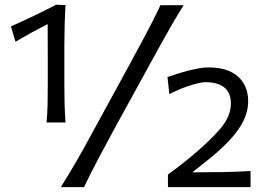

<svg xmlns="http://www.w3.org/2000/svg" viewBox="-20 -771 1096 791"><path d="M171.9 -266.6Q175.3 -305.7 176 -341.3Q176.8 -377 176.8 -420.9Q176.8 -483.4 176.8 -546.6Q176.8 -609.9 176.3 -671.9Q145.5 -656.2 112.5 -638.2Q79.6 -620.1 43.9 -599.1L24.9 -662.1Q73.2 -683.6 119.4 -705.8Q165.5 -728 211.4 -751.5L250 -750Q247.6 -710 246.3 -667.2Q245.1 -624.5 245.1 -581.1V-420.9Q245.1 -377 246.1 -341.3Q247.1 -305.7 250 -266.6ZM230.5 0Q267.1 -58.1 298.8 -113.5Q330.6 -168.9 369.6 -241.2L511.7 -501.5Q552.2 -576.2 582.5 -632.8Q612.8 -689.5 641.1 -749.5H736.3Q710.9 -708.5 689 -670.7Q667 -632.8 644.5 -592Q622.1 -551.3 594.7 -501.5L451.7 -241.2Q412.6 -168.9 383.3 -113.5Q354 -58.1 326.2 0ZM671.9 0V-51.8Q694.3 -67.9 717.3 -85.7Q740.2 -103.5 762.2 -121.6Q840.8 -186.5 886 -238.8Q931.2 -291 931.2 -344.2Q931.2 -431.2 827.1 -432.6Q808.6 -432.6 767.1 -420.2Q725.6 -407.7 677.7 -383.3L669.9 -453.6Q690.4 -460.9 720.7 -470.2Q751 -479.5 783 -486.3Q814.9 -493.2 840.3 -493.2Q918.5 -493.2 960.4 -455.6Q1002.4 -418 1002.4 -353.5Q1002.4 -294.4 960.4 -235.6Q918.5 -176.8 834.5 -110.4L772.5 -61Q833 -61 893.3 -62Q953.6 -63 1012.2 -66.4V0Z"/></svg>

Font: Pinar DS3-Regular
Style: Regular
Weight: 400
Designer: Amin Abedi
Version: Version 2.000